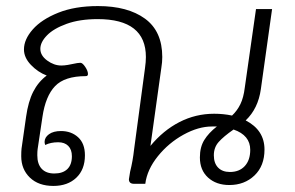

<svg xmlns="http://www.w3.org/2000/svg" viewBox="-20 -606 973 633"><path d="M852 -113Q852 -59 819 -27.5Q786 4 736 4Q693 4 666 -20.5Q639 -45 639 -87Q639 -121 653.5 -144.5Q668 -168 695 -189H679Q634 -189 585 -162Q536 -135 500.5 -91Q465 -47 459 0H422Q405 0 405 -15Q405 -16 409 -40Q418 -76 422 -113L458 -381Q461 -402 461 -418Q461 -543 302 -543Q243 -543 200 -527.5Q157 -512 135 -489.5Q113 -467 113 -445Q113 -423 135.5 -406.5Q158 -390 182 -390Q192 -390 203.5 -392Q215 -394 219 -395Q237 -399 245 -399Q252 -399 261 -385.5Q270 -372 270 -362Q270 -355 263 -355Q193 -355 161.5 -322Q130 -289 120 -221L104 -114Q103 -107 103 -94Q103 -65 117.5 -49.5Q132 -34 159 -34Q187 -34 202 -48.5Q217 -63 217 -91Q217 -113 205 -125Q193 -137 172 -137Q147 -137 129 -128Q127 -134 127 -138Q127 -153 141.5 -163.5Q156 -174 181 -174Q215 -174 237.5 -153.5Q260 -133 260 -94Q260 -47 231.5 -20Q203 7 156 7Q107 7 78.5 -20.5Q50 -48 50 -91Q50 -107 51 -116L66 -221Q73 -271 89.5 -303.5Q106 -336 134 -357Q105 -368 82 -392Q59 -416 59 -443Q59 -476 88 -509Q117 -542 172 -564Q227 -586 303 -586Q401 -586 458 -544.5Q515 -503 515 -418Q515 -401 512 -383L476 -125Q518 -176 571.5 -203.5Q625 -231 686 -231Q717 -231 745 -225Q762 -241 772.5 -262.5Q783 -284 787 -317L824 -576H877L840 -312Q831 -248 790 -209Q852 -177 852 -113ZM805 -112Q805 -160 750 -179Q717 -156 701 -138Q685 -120 685 -94Q685 -68 699 -53.5Q713 -39 738 -39Q769 -39 787 -58.5Q805 -78 805 -112Z"/></svg>

Font: Krub Light
Style: Italic
Weight: 300
Italic angle: -8°
Designer: Ekaluck Peanpanawate
Foundry: Cadson Demak Co.,Ltd.
Version: Version 1.000; ttfautohint (v1.6)